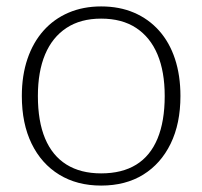

<svg xmlns="http://www.w3.org/2000/svg" viewBox="-20 -567 630 598"><path d="M542 -268Q542 -182 511.5 -119.5Q481 -57 426 -23Q371 11 295 11Q220 11 164.5 -23Q109 -57 78.5 -119.5Q48 -182 48 -268Q48 -332 65.5 -383.5Q83 -435 115.5 -471.5Q148 -508 193.5 -527.5Q239 -547 295 -547Q352 -547 397.5 -527.5Q443 -508 475.5 -471.5Q508 -435 525 -383.5Q542 -332 542 -268ZM98 -268Q98 -189 120.5 -135.5Q143 -82 187 -54.5Q231 -27 295 -27Q360 -27 404 -54Q448 -81 470.5 -135Q493 -189 493 -268Q493 -344 470.5 -397.5Q448 -451 404 -480Q360 -509 295 -509Q231 -509 187 -480Q143 -451 120.5 -397.5Q98 -344 98 -268Z"/></svg>

Font: Roboto Serif 20pt Thin
Style: Regular
Weight: 250
Version: Version 1.008